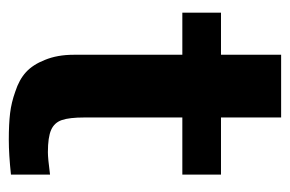

<svg xmlns="http://www.w3.org/2000/svg" viewBox="-134 -530 674 447"><g transform="rotate(90 203.5 -307.0)"><path d="M194 -5Q166 -14 148.5 -30Q131 -46 120 -74Q108 -103 108 -141V-394H10V-484H108V-624H254V-484H387V-394H254V-166Q254 -131 260 -113.5Q266 -96 283 -88.5Q300 -81 335 -81Q349 -81 387 -86V5Q340 10 306 10Q269 10 244 7Q219 4 194 -5Z"/></g></svg>

Font: Play
Style: Bold
Weight: 700
Designer: Jonas Hecksher (Cyrillic expansion: Cyreal)
Foundry: Jonas Hecksher, Playtype, e-types AS
Version: Version 2.101; ttfautohint (v1.5.65-e2d9)